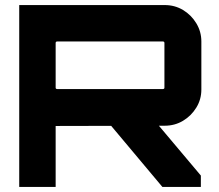

<svg xmlns="http://www.w3.org/2000/svg" viewBox="-20 -739 865 759"><path d="M622 0 409 -254H598L774 -45V0ZM56 0V-719H631Q671 -719 703.5 -699.5Q736 -680 756 -647Q776 -614 776 -575V-385Q776 -346 756 -313.5Q736 -281 703.5 -261.5Q671 -242 631 -242L200 -241V0ZM206 -387H624Q627 -387 628.5 -388.5Q630 -390 630 -392V-569Q630 -572 628.5 -573.5Q627 -575 624 -575H206Q203 -575 201.5 -573.5Q200 -572 200 -569V-392Q200 -390 201.5 -388.5Q203 -387 206 -387Z"/></svg>

Font: Orbitron ExtraBold
Style: Regular
Weight: 800
Designer: Matt McInerney
Foundry: The League of Moveable Type
Version: Version 2.001